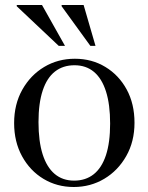

<svg xmlns="http://www.w3.org/2000/svg" viewBox="-20 -738 594 768"><path d="M276.5 -15.5Q322.5 -15.5 354.8 -41Q387 -66.5 403.8 -117.2Q420.5 -168 420.5 -243.5Q420.5 -320 404 -372Q387.5 -424 355.8 -450.5Q324 -477 278 -477Q232 -477 199.8 -451.8Q167.5 -426.5 150.8 -375.8Q134 -325 134 -249.5Q134 -173 150.5 -121Q167 -69 198.8 -42.2Q230.5 -15.5 276.5 -15.5ZM275 10Q208 10 154 -22.5Q100 -55 68.2 -113Q36.5 -171 36.5 -245.5Q36.5 -321 69.2 -379.2Q102 -437.5 156.8 -470.2Q211.5 -503 279.5 -503Q347.5 -503 401.5 -470.2Q455.5 -437.5 486.8 -380Q518 -322.5 518 -247Q518 -172 485 -113.8Q452 -55.5 397 -22.8Q342 10 275 10ZM240 -554.5H215L47 -713V-718H148ZM362 -554.5H341.5L226.5 -713V-718H314.5Z"/></svg>

Font: Newsreader 60pt
Style: Regular
Weight: 400
Designer: Hugues Gentile
Foundry: Production Type
Version: Version 1.003